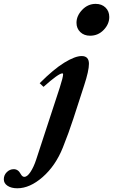

<svg xmlns="http://www.w3.org/2000/svg" viewBox="-203 -737 590 1001"><path d="M266.6 -550.8Q235.4 -550.8 215.6 -569.8Q195.8 -588.9 195.8 -618.2Q195.8 -654.8 225.6 -685.8Q255.4 -716.8 295.9 -716.8Q327.1 -716.8 346.9 -697.8Q366.7 -678.7 366.7 -648.4Q366.7 -611.3 337.6 -581.1Q308.6 -550.8 266.6 -550.8ZM-112.8 244.6Q-144 244.6 -163.6 231.7Q-183.1 218.8 -183.1 197.8Q-183.1 175.8 -167.5 160.4Q-151.9 145 -131.3 145Q-108.4 145 -95.2 169.9Q-86.9 185.1 -76.2 185.1Q-61 185.1 -44.2 159.7Q-27.3 134.3 -14.6 95.7L108.4 -279.8Q126 -334.5 126 -350.1Q126 -354.5 122.1 -354.5Q102.5 -354.5 23.9 -284.2L3.9 -303.2Q76.7 -376.5 132.6 -410.6Q188.5 -444.8 222.7 -444.8Q260.7 -444.8 260.7 -404.3Q260.7 -368.2 235.8 -292L179.7 -119.1Q155.8 -45.4 124.5 32.7Q86.4 127.4 19.5 186Q-47.4 244.6 -112.8 244.6Z"/></svg>

Font: Elstob Grade
Style: Italic
Weight: 400
Italic angle: -20°
Designer: Peter S. Baker
Version: Version 1.015